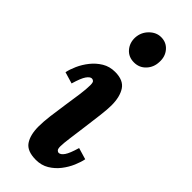

<svg xmlns="http://www.w3.org/2000/svg" viewBox="-252 -800 847 847"><g transform="rotate(45 172.0 -376.0)"><path d="M156 -511Q208 -511 228.5 -479.5Q249 -448 249 -395Q249 -371 244 -330Q239 -289 233 -244Q227 -199 222 -162Q217 -125 217 -108Q217 -92 222 -87Q227 -82 232 -82Q244 -82 256 -99Q268 -116 281 -161L335 -145Q331 -124 319.5 -97Q308 -70 289 -45.5Q270 -21 243.5 -5Q217 11 183 11Q128 11 107.5 -19Q87 -49 87 -102Q87 -131 92 -171Q97 -211 103.5 -253Q110 -295 115 -331.5Q120 -368 120 -392Q120 -409 115 -413.5Q110 -418 104 -418Q93 -418 81 -401Q69 -384 56 -339L2 -355Q6 -376 18 -403Q30 -430 49.5 -454.5Q69 -479 95.5 -495Q122 -511 156 -511ZM191 -763Q224 -763 244.5 -739Q265 -715 263 -680Q262 -646 240 -622.5Q218 -599 185 -599Q151 -599 130.5 -622.5Q110 -646 111 -680Q113 -715 137 -739Q161 -763 191 -763Z"/></g></svg>

Font: Lora
Style: Italic
Weight: 400
Italic angle: -3°
Designer: Olga Karpushina, Alexei Vanyashin (Cyrillic)
Foundry: Cyreal
Version: Version 3.008